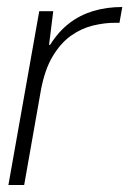

<svg xmlns="http://www.w3.org/2000/svg" viewBox="-20 -528 369 548"><path d="M4 0 92 -496H132L120 -400H123Q147 -438 177.5 -461.5Q208 -485 246 -496.5Q284 -508 329 -508L321 -463H309Q278 -463 245 -455Q212 -447 182.5 -426Q153 -405 130.5 -367.5Q108 -330 97 -272L49 0Z"/></svg>

Font: DM Sans 36pt ExtraLight
Style: Italic
Weight: 250
Italic angle: -10°
Designer: Colophon Foundry, Jonny Pinhorn
Foundry: Colophon Foundry
Version: Version 4.004;gftools[0.9.30]